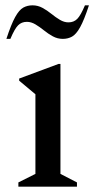

<svg xmlns="http://www.w3.org/2000/svg" viewBox="-20 -701 358 721"><path d="M49 0V-16L113 -48V-347L52 -398V-406L200 -461H207V-48L269 -16V0ZM4 -555Q22 -610 37 -637Q52 -664 67.5 -672.5Q83 -681 102 -681Q122 -681 139.5 -671.5Q157 -662 173 -649Q189 -636 205 -626.5Q221 -617 237 -617Q257 -617 270 -630Q283 -643 299 -681H314Q296 -626 281 -599Q266 -572 250.5 -563.5Q235 -555 216 -555Q196 -555 178.5 -564.5Q161 -574 145 -587Q129 -600 113 -609.5Q97 -619 81 -619Q61 -619 48 -606Q35 -593 19 -555Z"/></svg>

Font: Spectral Medium
Style: Regular
Weight: 500
Designer: Jean-Baptiste Levee
Foundry: Production Type
Version: Version 2.001